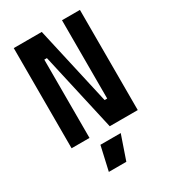

<svg xmlns="http://www.w3.org/2000/svg" viewBox="-220 -805 1026 1151"><g transform="rotate(-30 293.0 -229.0)"><path d="M328.1 0 206.1 -542H152.8V-693.4H257.8L379.9 -151.4H412.6V0ZM64 0V-693.4H188V0ZM397.9 0V-693.4H522V0ZM186.5 234.4 224.1 68.4H364.7L307.6 234.4Z"/></g></svg>

Font: Cascadia Mono PL
Style: Regular
Weight: 400
Monospace: yes
Designer: Aaron Bell
Foundry: Saja Typeworks
Version: Version 2102.003